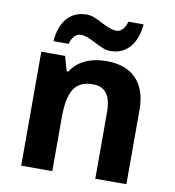

<svg xmlns="http://www.w3.org/2000/svg" viewBox="-84 -831 825 906"><g transform="rotate(10 328.5 -378.5)"><path d="M259 -756Q277 -756 294 -749.5Q311 -743 336 -730Q340 -728 355.5 -720.5Q371 -713 384.5 -709Q398 -705 409 -705Q425 -705 438.5 -718.5Q452 -732 458 -757H531Q525 -686 490 -646Q455 -606 398 -606Q380 -606 363 -612.5Q346 -619 321 -632Q296 -645 279.5 -651Q263 -657 248 -657Q232 -657 218.5 -643.5Q205 -630 199 -605H126Q131 -676 166 -716Q201 -756 259 -756ZM78 -546H192L212 -476H220Q244 -515 288 -535.5Q332 -556 388 -556Q483 -556 532.5 -504.5Q582 -453 582 -356V0H433V-319Q433 -378 411.5 -407.5Q390 -437 345 -437Q282 -437 254.5 -395Q227 -353 227 -257V0H78Z"/></g></svg>

Font: OpenSansMMV
Style: Bold
Weight: 700
Foundry: Ascender Corporation
Version: Version 4.001